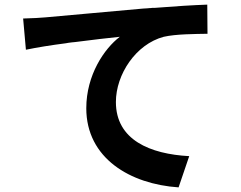

<svg xmlns="http://www.w3.org/2000/svg" viewBox="-20 -767 1040 830"><path d="M798 -92C629 -101 481 -162 481 -326C481 -445 567 -576 688 -608C741 -620 823 -620 877 -621L876 -747C818 -745 735 -740 649 -733H638C634 -732 630 -732 627 -732L616 -731C610 -731 604 -730 599 -730C416 -714 260 -699 177 -692C157 -690 120 -688 80 -687L92 -552C140 -562 202 -572 265 -580L276 -582C281 -583 287 -583 292 -584L303 -585C379 -595 451 -603 498 -608C431 -557 353 -443 353 -299C353 -83 543 29 752 43L798 -92Z"/></svg>

Font: Glow Sans SC Normal
Style: Bold
Weight: 700
Designer: Ryoko NISHIZUKA (kana, bopomofo & ideographs); Paul D. Hunt (Latin, Greek & Cyrillic); Sandoll Communications, Soo-young
Version: Version 0.93